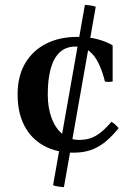

<svg xmlns="http://www.w3.org/2000/svg" viewBox="-20 -618 559 796"><path d="M200 150 332 -598Q343 -597 354.5 -595.5Q366 -594 377 -590L245 158Q234 157 222.5 155.5Q211 154 200 150ZM284 15Q215 15 162.5 -13.5Q110 -42 81.5 -96Q53 -150 53 -227Q53 -302 84 -355Q115 -408 170.5 -436.5Q226 -465 300 -465Q348 -465 384 -455.5Q420 -446 447 -430V-280Q431 -277 415 -280Q397 -353 367.5 -389Q338 -425 294 -425Q253 -425 227.5 -401Q202 -377 190 -332.5Q178 -288 178 -227Q178 -170 194.5 -127Q211 -84 240.5 -61Q270 -38 308 -38Q334 -38 355 -45Q376 -52 397 -68.5Q418 -85 442 -113Q451 -108 458 -101.5Q465 -95 472 -87Q444 -52 416 -29.5Q388 -7 356.5 4Q325 15 284 15Z"/></svg>

Font: Poltawski Nowy SemiBold
Style: Regular
Weight: 600
Version: Version 1.001;gftools[0.9.25]